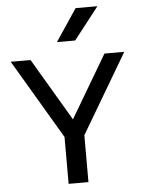

<svg xmlns="http://www.w3.org/2000/svg" viewBox="-62 -1013 785 1061"><g transform="rotate(-5 330.0 -482.0)"><path d="M275 0H385V-260L645 -700H535L330 -353L125 -700H15L275 -260ZM279 -786H380L519 -964H398Z"/></g></svg>

Font: Uncut Plan8
Style: Regular
Weight: 400
Designer: Kasper Nordkvist
Foundry: UNCUT.wtf
Version: Version 1.002;Glyphs 3.1.2 (3151)